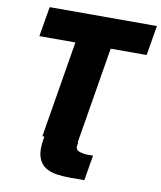

<svg xmlns="http://www.w3.org/2000/svg" viewBox="-99 -806 912 1088"><g transform="rotate(10 357.5 -262.0)"><path d="M390.1 0 387.2 16.6Q383.3 41.5 405 49.8Q426.8 58.1 452.6 58.6H485.8L461.4 204.1H375.5Q336.4 204.1 299.3 198.5Q262.2 192.9 234.4 174.3Q206.5 155.8 194.3 117.9Q182.1 80.1 192.9 15.6L195.8 0H184.1L275.9 -555.7H68.8L97.7 -727.5H714.8L686 -555.7H479L387.2 0Z"/></g></svg>

Font: Inter Display Black
Style: Italic
Weight: 900
Italic angle: -9.39999°
Designer: Rasmus Andersson
Foundry: rsms
Version: Version 4.000;git-a52131595